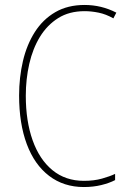

<svg xmlns="http://www.w3.org/2000/svg" viewBox="-20 -744 515 774"><path d="M321 -699Q259 -699 214.5 -671Q170 -643 141 -595.5Q112 -548 98 -486.5Q84 -425 84 -358Q84 -256 111.5 -178.5Q139 -101 191.5 -58Q244 -15 318 -15Q359 -15 391 -24Q423 -33 444 -43V-18Q421 -6 388.5 2Q356 10 318 10Q237 10 178 -35Q119 -80 88 -163Q57 -246 57 -359Q57 -432 72.5 -498Q88 -564 120.5 -615Q153 -666 203 -695Q253 -724 321 -724Q389 -724 449 -693L437 -670Q407 -687 377.5 -693Q348 -699 321 -699Z"/></svg>

Font: Noto Sans Devanagari UI Condensed Thin
Style: Regular
Weight: 100
Width: 3
Designer: Jelle Bosma - Monotype Design Team
Foundry: Monotype Imaging Inc.
Version: Version 2.004; ttfautohint (v1.8.4.7-5d5b)